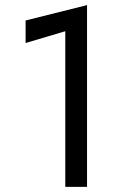

<svg xmlns="http://www.w3.org/2000/svg" viewBox="-20 -730 490 750"><path d="M80 -562V-650L320 -710V0H235V-608Z"/></svg>

Font: renner_400book
Style: Book
Weight: 400
Version: Version 003.000 ; ttfautohint (v0.97) -l 8 -r 50 -G 200 -x 1